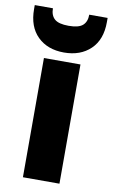

<svg xmlns="http://www.w3.org/2000/svg" viewBox="-98 -838 520 885"><g transform="rotate(10 161.5 -395.5)"><path d="M246 -558V0H75V-558ZM161 -599Q84 -599 37.5 -644.5Q-9 -690 -9 -772V-791H76Q76 -758 95 -741Q114 -724 161 -724Q208 -724 227 -741Q246 -758 246 -791H332V-771Q332 -689 285 -644Q238 -599 161 -599Z"/></g></svg>

Font: Poppins A&M
Style: Bold-A&M
Weight: 700
Designer: Ninad Kale (Devanagari), Jonny Pinhorn (Latin)
Foundry: Indian Type Foundry
Version: 4.004